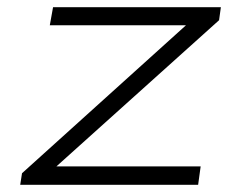

<svg xmlns="http://www.w3.org/2000/svg" viewBox="-20 -512 668 532"><path d="M36 0 41 -32 523 -467V-442H118L127 -492H592L587 -456L103 -21L104 -51H536L529 0Z"/></svg>

Font: Nunito Sans 7pt Expanded ExtraLight
Style: Italic
Weight: 250
Width: 7
Italic angle: -9°
Designer: Vernon Adams
Foundry: Vernon Adams
Version: Version 3.101;gftools[0.9.27]